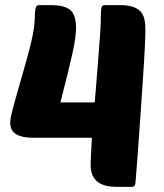

<svg xmlns="http://www.w3.org/2000/svg" viewBox="-20 -730 639 750"><path d="M106 -192Q67 -192 43.5 -205.5Q20 -219 20 -251Q20 -263 23.5 -278.5Q27 -294 33.5 -318.5Q40 -343 50.5 -379Q61 -415 76 -468Q86 -503 93.5 -531.5Q101 -560 106 -584Q111 -608 113.5 -628.5Q116 -649 116 -669Q116 -681 118.5 -695.5Q121 -710 132 -710H177Q234 -710 255.5 -690Q277 -670 277 -622Q277 -604 274 -581Q271 -558 263.5 -524Q256 -490 244.5 -443Q233 -396 216 -330H350Q353 -365 356.5 -407.5Q360 -450 363 -490Q366 -530 368.5 -562.5Q371 -595 372 -610Q374 -645 374 -665Q374 -685 375.5 -695Q377 -705 380.5 -707.5Q384 -710 392 -710H447Q479 -710 498.5 -703.5Q518 -697 529 -685Q540 -673 544 -655.5Q548 -638 548 -615Q548 -592 545.5 -540.5Q543 -489 538.5 -424.5Q534 -360 529.5 -291Q525 -222 520.5 -163Q516 -104 513 -63Q510 -22 509 -15Q508 -7 505 -3.5Q502 0 493 0H438Q383 0 358.5 -22Q334 -44 334 -85Q334 -93 335 -117Q336 -141 339 -192Z"/></svg>

Font: Poetsen One
Style: Regular
Weight: 400
Designer: Pablo Impallari, Rodrigo Fuenzalida
Foundry: Pablo Impallari, Rodrigo Fuenzalida
Version: Version 1.001; ttfautohint (v0.93) -l 8 -r 50 -G 200 -x 14 -